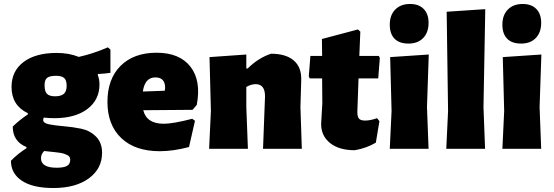

<svg xmlns="http://www.w3.org/2000/svg" viewBox="-20 -748 2786 965"><path d="M265 -482Q327 -482 376 -462Q448 -478 522 -510L535 -499V-382Q509 -378 473 -376L471 -372Q480 -350 480 -324Q480 -246 419 -200Q358 -154 253 -154Q226 -154 200 -157Q197 -150 197 -145Q197 -129 227.5 -123Q258 -117 301.5 -113.5Q345 -110 388.5 -101Q432 -92 462.5 -61.5Q493 -31 493 20Q493 100 426.5 148.5Q360 197 248 197Q145 197 90 160.5Q35 124 35 60Q70 24 113 -3V-9Q44 -37 44 -112Q79 -146 120 -173V-179Q38 -218 38 -311Q38 -391 98.5 -436.5Q159 -482 265 -482ZM262 -367Q229 -367 216.5 -356.5Q204 -346 204 -320Q204 -289 216 -276.5Q228 -264 257 -264Q287 -264 301 -276.5Q315 -289 315 -317Q315 -345 302.5 -356Q290 -367 262 -367ZM186 47Q186 95 265 95Q300 95 316.5 86Q333 77 333 54Q333 47 329.5 41Q326 35 318.5 31.5Q311 28 303 25Q295 22 281.5 20Q268 18 258 17Q248 16 230 14Q212 12 202 11Q186 27 186 47Z M783 12Q659 12 589.5 -54Q520 -120 520 -236Q520 -351 586 -417Q652 -483 767 -483Q883 -483 937.5 -412.5Q992 -342 969 -221L948 -196L700 -194Q717 -126 803 -126Q850 -126 946 -151L960 -141L930 -9Q850 12 783 12ZM761 -359Q708 -359 698 -288L808 -292L810 -306Q810 -359 761 -359Z M1218 -474V-404H1225Q1277 -456 1342 -478Q1417 -478 1456.5 -444Q1496 -410 1494 -346L1490 -210L1497 0H1302L1312 -264Q1312 -325 1265 -325Q1242 -325 1218 -311V-210L1226 0H1031L1040 -190L1033 -461Z M1763 7Q1684 7 1639 -29Q1594 -65 1594 -125L1600 -229L1599 -354H1537L1532 -364L1540 -467H1599L1598 -552L1779 -600L1791 -589L1786 -467H1884L1889 -457L1881 -354H1782L1776 -185Q1776 -161 1784.5 -151.5Q1793 -142 1815 -142Q1841 -142 1875 -154L1887 -139L1869 -31Q1822 -3 1763 7Z M2041 -728Q2085 -728 2109.5 -703Q2134 -678 2134 -633Q2134 -585 2107 -557Q2080 -529 2033 -529Q1987 -529 1963 -553.5Q1939 -578 1939 -624Q1939 -672 1966.5 -700Q1994 -728 2041 -728ZM1939 0 1948 -190 1941 -461 2135 -474 2126 -210 2134 0Z M2419 -702 2410 -210 2418 0H2223L2232 -190L2225 -689Z M2607 -728Q2651 -728 2675.5 -703Q2700 -678 2700 -633Q2700 -585 2673 -557Q2646 -529 2599 -529Q2553 -529 2529 -553.5Q2505 -578 2505 -624Q2505 -672 2532.5 -700Q2560 -728 2607 -728ZM2505 0 2514 -190 2507 -461 2701 -474 2692 -210 2700 0Z"/></svg>

Font: Alegreya Sans Black
Style: Regular
Weight: 900
Designer: Juan Pablo del Peral
Foundry: Huerta Tipografica
Version: Version 2.007